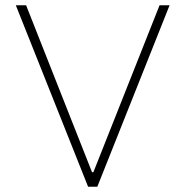

<svg xmlns="http://www.w3.org/2000/svg" viewBox="-20 -708 703 728"><path d="M314 0 40 -688H79L329 -55H334L585 -688H623L349 0Z"/></svg>

Font: Saira Thin Thin
Style: Regular
Weight: 250
Version: Version 1.101